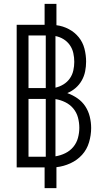

<svg xmlns="http://www.w3.org/2000/svg" viewBox="-20 -863 540 990"><path d="M210 107V0H66V-735H210V-843H271V-733Q304 -729 334.5 -713Q365 -697 386 -671Q407 -645 415.5 -612Q424 -579 424 -545Q424 -520 419 -495Q414 -470 401.5 -448Q389 -426 370 -409.5Q351 -393 327 -383Q355 -373 379.5 -356Q404 -339 420 -314.5Q436 -290 443 -261Q450 -232 450 -203Q450 -166 439 -129Q428 -92 403 -64.5Q378 -37 343 -21Q308 -5 271 -1V107ZM127 -409H216V-680H127ZM266 -411Q288 -416 307.5 -428Q327 -440 340 -458.5Q353 -477 358 -499.5Q363 -522 363 -544Q363 -567 358 -589.5Q353 -612 340 -630.5Q327 -649 307.5 -661Q288 -673 266 -677ZM127 -55H216V-353H127ZM266 -57Q266 -57 266 -57Q266 -57 266 -57Q266 -57 266 -57Q266 -57 266 -57Q266 -57 266 -57Q266 -57 266 -57Q266 -57 266 -57Q266 -57 266 -57Q292 -61 316.5 -73Q341 -85 358 -105.5Q375 -126 382 -152Q389 -178 389 -204Q389 -231 382 -257Q375 -283 358 -303.5Q341 -324 316.5 -336Q292 -348 266 -352Z"/></svg>

Font: Iosevka SS04 Light
Style: Regular
Weight: 300
Monospace: yes
Designer: Belleve Invis
Foundry: Belleve Invis
Version: Version 19.0.0; ttfautohint (v1.8.4)